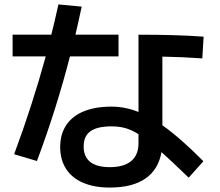

<svg xmlns="http://www.w3.org/2000/svg" viewBox="-20 -800 978 855"><path d="M248 -145.5Q248 -202.1 274.9 -242.7Q301.8 -283.2 353 -304.2Q404.3 -325.2 476.6 -325.2Q537.6 -325.2 596.7 -301.3V-645.5Q771 -645.5 886.7 -636.7L880.9 -540Q789.1 -546.4 703.1 -547.9V-242.2Q783.7 -185.1 885.7 -82L820.3 -8.8Q738.3 -87.9 699.2 -122.6Q685.1 -44.4 627.2 -4.6Q569.3 35.2 468.8 35.2Q399.9 35.2 350.1 13.9Q300.3 -7.3 274.2 -48.1Q248 -88.9 248 -145.5ZM183.6 -548.8H36.1V-645.5H208.5Q222.7 -701.2 240.2 -780.3L343.8 -770.5Q329.6 -703.6 315.9 -645.5H507.8V-548.8H291.5Q231.4 -314.9 144.5 -83L43 -113.3Q124 -331.1 183.6 -548.8ZM468.8 -55.7Q531.7 -55.7 564.2 -82.8Q596.7 -109.9 596.7 -162.1V-202.6Q564.9 -222.2 537.4 -229.7Q509.8 -237.3 476.6 -237.3Q413.1 -237.3 382.8 -215.6Q352.5 -193.8 352.5 -147.5Q352.5 -102.1 381.8 -78.9Q411.1 -55.7 468.8 -55.7Z"/></svg>

Font: Pretendard JP SemiBold
Style: Regular
Weight: 600
Designer: Base glyphs from Inter by Rasmus Andersson; Hangeul glyphs from Noto Sans CJK(Source Han Sans) by Jang Soo-young and Kan
Foundry: Kil Hyung-jin
Version: Version 1.309